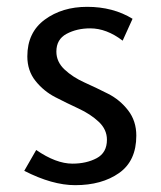

<svg xmlns="http://www.w3.org/2000/svg" viewBox="-20 -529 470 562"><path d="M51 -29 86 -90Q144 -50 192 -50Q233 -50 263 -66Q293 -82 293 -120Q293 -150 269 -172.5Q245 -195 210.5 -211Q176 -227 142 -244.5Q108 -262 84 -292Q60 -322 60 -364Q60 -434 111 -471.5Q162 -509 235 -509Q311 -509 368 -474L339 -410Q292 -446 244 -446Q205 -446 175 -430Q145 -414 145 -378Q145 -348 169 -325.5Q193 -303 227.5 -287.5Q262 -272 296.5 -254.5Q331 -237 355 -206Q379 -175 379 -132Q379 -58 328.5 -22.5Q278 13 200 13Q133 13 51 -29Z"/></svg>

Font: Rosario
Style: Regular
Weight: 400
Designer: Hector Gatti
Foundry: Omnibus-Type
Version: Version 1.004